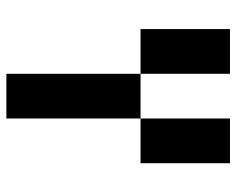

<svg xmlns="http://www.w3.org/2000/svg" viewBox="-88 -636 724 587"><g transform="rotate(90 273.5 -342.0)"><path d="M68.4 -683.6H205.1V-410.2H68.4ZM205.1 -410.2H341.8V0H205.1ZM341.8 -683.6H478.5V-410.2H341.8Z"/></g></svg>

Font: DatCub
Style: Bold
Weight: 700
Designer: GGBot
Version: 1.00